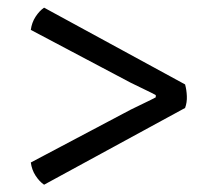

<svg xmlns="http://www.w3.org/2000/svg" viewBox="-20 -568 570 514"><path d="M98 -73.5Q85.5 -82 75.2 -97.8Q65 -113.5 62.5 -133L330 -274.5Q343 -281 365 -291.5Q387 -302 397 -307.5V-313.5Q387 -319 365 -329.5Q343 -340 330 -346.5L62.5 -488Q65 -507.5 75.2 -523.2Q85.5 -539 98 -547.5L475.5 -342Q479.5 -327.5 480.2 -310.8Q481 -294 475.5 -279Z"/></svg>

Font: Signika SC Light
Style: Regular
Weight: 300
Designer: Anna Giedryś
Foundry: Anna Giedryś
Version: Version 2.000; ttfautohint (v1.8.3) -l 8 -r 50 -G 200 -x 9 -